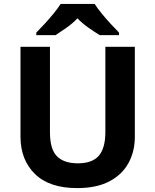

<svg xmlns="http://www.w3.org/2000/svg" viewBox="-20 -954 796 984"><path d="M671 -252Q671 -178 638.5 -118.5Q606 -59 540.5 -24.5Q475 10 375 10Q233 10 159 -62.5Q85 -135 85 -254V-714H236V-277Q236 -189 272 -153Q308 -117 379 -117Q453 -117 486.5 -156Q520 -195 520 -278V-714H671ZM465 -934Q479 -912 501.5 -884.5Q524 -857 548 -831Q572 -805 590 -787V-774H491Q465 -790 434 -811.5Q403 -833 377 -860Q351 -833 321 -812Q291 -791 265 -774H166V-787Q185 -806 208.5 -831.5Q232 -857 254.5 -884.5Q277 -912 291 -934Z"/></svg>

Font: Noto Sans Tai Tham
Style: Regular
Weight: 400
Designer: Monotype Design Team 2013. Revised by David WIlliams 2020
Foundry: Monotype Imaging Inc.
Version: Version 2.002